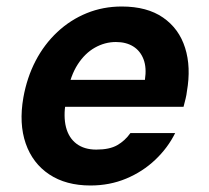

<svg xmlns="http://www.w3.org/2000/svg" viewBox="-20 -558 641 590"><path d="M258 12Q182.7 12 131.5 -22Q80.3 -56 59 -117.1Q37.8 -178.2 51.8 -258.3Q62.8 -319.7 89.3 -370.8Q115.9 -421.9 156.2 -459.6Q196.4 -497.2 246.6 -517.6Q296.7 -538 354.2 -538Q432 -538 481.1 -504Q530.2 -470 548.8 -410.9Q567.5 -351.9 554.3 -276.9Q553.3 -266.9 550.4 -255.1Q547.6 -243.3 544 -229.9H142.8L157.3 -312.5H425.3Q431 -349.9 421.1 -375.8Q411.2 -401.7 389.4 -415.3Q367.6 -428.9 336.1 -428.9Q302.3 -428.9 271.6 -411.6Q240.9 -394.3 218.9 -360.2Q196.8 -326.1 187 -273.7L182 -244.5Q174.5 -199.6 182.9 -166.8Q191.4 -134.1 215.2 -116.2Q239 -98.3 275.9 -98.3Q316.6 -98.3 340.3 -111.9Q364 -125.4 380.7 -149H518.2Q495.9 -103.9 457.2 -67.1Q418.4 -30.3 367.8 -9.2Q317.2 12 258 12Z"/></svg>

Font: DM Sans 9pt
Style: Italic
Weight: 400
Italic angle: -10°
Designer: Colophon Foundry, Jonny Pinhorn
Foundry: Colophon Foundry
Version: Version 4.004